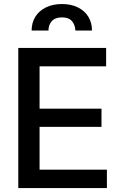

<svg xmlns="http://www.w3.org/2000/svg" viewBox="-20 -949 615 969"><path d="M72.3 -707H515.6V-614.3H179.7V-400.4H492.2V-308.6H179.7V-92.8H519.5V0H72.3ZM293 -928.7Q338.9 -928.7 373.3 -911.6Q407.7 -894.5 426 -864.3Q444.3 -834 444.3 -794.9H360.4Q359.4 -823.7 343 -842.5Q326.7 -861.3 293 -861.3Q258.3 -861.3 241.5 -842.3Q224.6 -823.2 224.6 -794.9H139.6Q139.6 -834 158.2 -864.3Q176.8 -894.5 211.7 -911.6Q246.6 -928.7 293 -928.7Z"/></svg>

Font: Pretendard Medium
Style: Regular
Weight: 500
Designer: Base glyphs from Inter by Rasmus Andersson; Hangeul glyphs from Noto Sans CJK(Source Han Sans) by Jang Soo-young and Kan
Foundry: Kil Hyung-jin
Version: Version 1.309